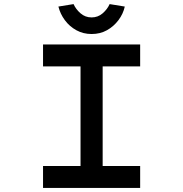

<svg xmlns="http://www.w3.org/2000/svg" viewBox="-20 -917 894 937"><path d="M190 0V-107H373V-593H190V-700H664V-593H481V-107H664V0ZM427 -751Q386 -751 352.5 -769.5Q319 -788 296.5 -818.5Q274 -849 265 -885L339 -897Q350 -872 373 -852Q396 -832 427 -832Q458 -832 481 -852Q504 -872 515 -897L589 -885Q581 -849 558 -818.5Q535 -788 502 -769.5Q469 -751 427 -751Z"/></svg>

Font: Lexend Zetta
Style: Regular
Weight: 400
Designer: Bonnie Shaver-Troup, Thomas Jockin
Foundry: Lexend
Version: Version 1.007